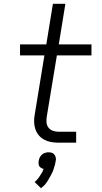

<svg xmlns="http://www.w3.org/2000/svg" viewBox="-20 -755 540 1016"><path d="M383 0H289Q269 0 249.5 -3.5Q230 -7 213.5 -16Q197 -25 185 -39.5Q173 -54 167 -72Q161 -90 160.5 -110Q160 -130 164 -150L215 -462H86V-520H225L260 -735H326L291 -520H464V-462H281L228 -141Q225 -125 226 -109Q227 -93 235.5 -81Q244 -69 258.5 -63.5Q273 -58 289 -58H383ZM197 241 163 208Q168 204 172 200Q176 196 180 191.5Q184 187 187 182Q190 177 193 172.5Q196 168 200 161.5Q204 155 206 152V149L211 139Q208 138 204.5 137Q201 136 198.5 134Q196 132 193.5 130.5Q191 129 189 126Q187 123 186 120.5Q185 118 184.5 114.5Q184 111 184 107Q184 103 184 101L185 95Q186 91 187 87Q188 83 190 79Q192 75 194.5 71.5Q197 68 200 65Q203 62 206.5 59.5Q210 57 214 55.5Q218 54 223.5 52.5Q229 51 231 51H237Q241 51 245 51.5Q249 52 253 53Q257 54 260 56Q263 58 265.5 60.5Q268 63 270 66.5Q272 70 273.5 73.5Q275 77 275.5 82Q276 87 276 89L275 95Q274 101 273 106.5Q272 112 270.5 117.5Q269 123 267 129Q265 135 263.5 140.5Q262 146 259.5 151.5Q257 157 254.5 162.5Q252 168 249 173Q246 178 243 183.5Q240 189 236.5 195Q233 201 230 205.5Q227 210 222.5 216Q218 222 216 224Z"/></svg>

Font: Iosevka Aile Light Oblique
Style: Regular
Weight: 300
Italic angle: -9°
Designer: Belleve Invis
Foundry: Belleve Invis
Version: Version 31.1.0; ttfautohint (v1.8.4)